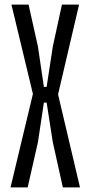

<svg xmlns="http://www.w3.org/2000/svg" viewBox="-20 -820 395 840"><path d="M26 0 124 -409 30 -800H105L146 -616L172 -440H184L211 -616L251 -800H326L234 -407L330 0H255L211 -198L184 -371H172L146 -198L101 0Z"/></svg>

Font: Big Shoulders Display Medium
Style: Regular
Weight: 500
Designer: Patric King
Foundry: XO Type Co
Version: Version 1.000; ttfautohint (v1.8.2)